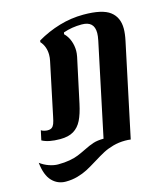

<svg xmlns="http://www.w3.org/2000/svg" viewBox="-206 -671 862 997"><g transform="rotate(-15 225.0 -173.0)"><path d="M-86.9 103Q-64.9 119.6 -39.1 128.4Q-13.2 137.2 8.3 137.2Q43.9 137.2 71.3 132.1Q98.6 127 117.4 119.4Q136.2 111.8 161.1 99.6Q191.9 84 214.8 76.7Q237.8 69.3 270.5 69.3L376 -430.2Q380.9 -454.6 380.9 -469.7Q380.9 -502 364.3 -517.6Q347.7 -533.2 314 -533.2Q261.2 -533.2 214.8 -517.1L212.9 -507.8Q231.9 -489.3 241.7 -463.1Q251.5 -437 251.5 -408.7Q251.5 -395 248 -377L196.8 -138.2Q185.5 -85.4 169.4 -53Q153.3 -20.5 125.7 -3.7Q98.1 13.2 53.2 13.2Q-9.8 13.2 -43.9 -5.9L-32.7 -57.6Q-27.3 -53.2 -16.6 -50.5Q-5.9 -47.9 2 -47.9Q16.6 -47.9 24.7 -54Q32.7 -60.1 37.6 -72.5Q42.5 -85 47.4 -109.9L106.9 -393.1Q110.4 -408.7 110.4 -424.8Q110.4 -447.3 103.3 -466.6Q96.2 -485.8 83 -500L85 -508.8Q142.6 -542.5 206.1 -561.3Q269.5 -580.1 335.9 -580.1Q437 -580.1 478.5 -548.3Q520 -516.6 520 -456.1Q520 -428.7 512.2 -392.1L405.8 109.9Q391.6 107.9 376.5 107.9Q341.3 107.9 310.8 116.5Q280.3 125 256.3 137.7Q232.4 150.4 198.7 171.4Q165 192.4 141.6 204.6Q118.2 216.8 88.4 225.3Q58.6 233.9 24.4 233.9Q-19.5 233.9 -49.6 202.4Q-79.6 170.9 -86.9 103Z"/></g></svg>

Font: Pattaya
Style: Regular
Weight: 400
Designer: Pablo Impallari / Thai characters Designed by Thanarat Vachiruckul and Suppakit Chalermlarp
Foundry: Pablo Impallari
Version: Version 2.000